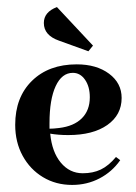

<svg xmlns="http://www.w3.org/2000/svg" viewBox="-20 -514 385 543"><path d="M308 -70 320 -61Q297 -28 261.5 -9.5Q226 9 184 9Q138 9 101.5 -13Q65 -35 44 -73.5Q23 -112 23 -161Q23 -239 70.5 -285.5Q118 -332 197 -332Q253 -332 288.5 -305.5Q324 -279 324 -237Q324 -189 283.5 -160.5Q243 -132 173 -132Q145 -132 122 -136Q127 -84 152 -54Q177 -24 214 -24Q243 -24 265 -34.5Q287 -45 308 -70ZM120 -166V-150Q131 -150 147 -152Q189 -157 211.5 -179.5Q234 -202 234 -239Q234 -269 220.5 -288.5Q207 -308 186 -308Q155 -308 137.5 -270.5Q120 -233 120 -166ZM230 -369 147 -399Q104 -414 104 -449Q104 -480 141 -494L243 -385Z"/></svg>

Font: Katibeh
Style: Regular
Weight: 400
Designer: Arabic design by Kourosh Beigpour, Latin design by Eduardo Tunni, engineering by Lasse Fister
Version: Version 1.0010g